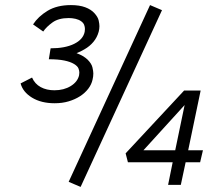

<svg xmlns="http://www.w3.org/2000/svg" viewBox="-20 -727 856 755"><path d="M312 -533Q297 -524 281 -518Q308 -508 324 -493Q340 -477 343.5 -462Q347 -447 347 -438Q347 -426 344 -414Q340 -395 327 -378Q314 -361 294.5 -348.5Q275 -336 250 -328.5Q225 -321 195 -321Q142 -321 106 -343Q70 -365 61 -399L106 -422Q117 -397 140 -384.5Q163 -372 194 -372Q231 -372 258 -388.5Q285 -405 291 -431Q292 -437 292 -442Q292 -449 288.5 -458Q285 -467 271 -475.5Q257 -484 233 -489Q209 -494 172 -494L179 -537Q236 -537 271.5 -554.5Q307 -572 313 -602Q314 -608 314 -613Q314 -621 311 -629Q308 -637 299 -643.5Q290 -650 277 -653Q264 -656 250 -656Q210 -656 186 -638.5Q162 -621 150 -603L110 -631Q130 -662 167 -684.5Q204 -707 259 -707Q292 -707 315 -698.5Q338 -690 351.5 -675Q365 -660 368 -646.5Q371 -633 371 -624Q371 -613 368 -602Q362 -580 347.5 -562.5Q333 -545 312 -533ZM297 8 250 -12 570 -707 617 -687ZM474 -124 704 -371H769L720 -136H778L767 -89H710L691 0H641L659 -89H483ZM669 -136 706 -314 544 -136Z"/></svg>

Font: Isabella Sans
Style: Italic
Weight: 400
Italic angle: -12°
Designer: Christian Thalmann (Catharsis Fonts), Cristiano Sobral
Foundry: The Isabella Sans Project Authors
Version: Version 2.026; ttfautohint (v1.8.4.7-5d5b-dirty)